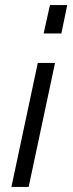

<svg xmlns="http://www.w3.org/2000/svg" viewBox="-20 -735 287 757"><path d="M245 -715 222 -603H152L177 -715ZM197 -487 93 2H25L129 -487Z"/></svg>

Font: Raleway
Style: Italic
Weight: 400
Italic angle: -12°
Designer: Matt McInerney, Pablo Impallari, Rodrigo Fuenzalida
Foundry: Matt McInerney, Pablo Impallari, Rodrigo Fuenzalida
Version: Version 4.026